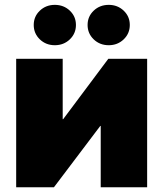

<svg xmlns="http://www.w3.org/2000/svg" viewBox="-20 -786 686 806"><path d="M597.7 0H402.8V-257.3H400.9L206.5 0H47.9V-539.1H243.2V-285.6H245.1L434.6 -539.1H597.7ZM436.5 -596.2Q398.9 -596.2 373.3 -620.8Q347.7 -645.5 347.7 -681.2Q347.7 -716.8 373.3 -741.2Q398.9 -765.6 436.5 -765.6Q473.6 -765.6 499.3 -741.2Q524.9 -716.8 524.9 -681.2Q524.9 -645.5 499.3 -620.8Q473.6 -596.2 436.5 -596.2ZM210 -596.2Q172.9 -596.2 147.2 -620.8Q121.6 -645.5 121.6 -681.2Q121.6 -716.8 147.2 -741.2Q172.9 -765.6 210 -765.6Q247.6 -765.6 273.2 -741.2Q298.8 -716.8 298.8 -681.2Q298.8 -645.5 273.2 -620.8Q247.6 -596.2 210 -596.2Z"/></svg>

Font: Inter 18pt Black
Style: Regular
Weight: 900
Designer: Rasmus Andersson
Foundry: rsms
Version: Version 4.001;git-66647c0bb